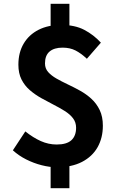

<svg xmlns="http://www.w3.org/2000/svg" viewBox="-20 -866 630 1010"><path d="M278.1 13.8Q240.8 13.8 199 3.1Q157.2 -7.5 117.8 -27.4Q78.3 -47.3 47.7 -75.3L113.2 -174.7Q154.1 -142 194.5 -123.9Q235 -105.8 278.1 -105.8Q330.9 -105.8 355.6 -128.5Q380.3 -151.3 380.3 -194Q380.3 -222.7 364 -244Q347.7 -265.3 320.3 -282.3Q293 -299.4 261 -315.7Q228.9 -332 196.5 -350.2Q164 -368.4 136.7 -392Q109.4 -415.7 93 -448.2Q76.7 -480.7 76.7 -525.6Q76.7 -589.4 104.4 -636.4Q132.1 -683.4 182.8 -709.2Q233.5 -734.9 301.8 -734.9Q373.9 -734.9 423.4 -708.9Q472.9 -682.9 510.7 -641.6L437 -556.9Q406 -585.8 377 -600.6Q348.1 -615.4 309.1 -615.4Q264.9 -615.4 240.8 -594.9Q216.7 -574.5 216.7 -532.5Q216.7 -505.7 233.4 -486.9Q250.1 -468.2 277.1 -452.8Q304 -437.5 336.4 -422.2Q368.9 -406.9 401.3 -388.9Q433.8 -370.9 460.7 -346.4Q487.6 -321.9 504.4 -287.2Q521.1 -252.5 521.1 -204.6Q521.1 -141 493.4 -91.7Q465.6 -42.5 411.5 -14.4Q357.4 13.8 278.1 13.8ZM246.3 124.1V-45H345.1V124.1ZM246.3 -687.6V-846.1H345.1V-687.6Z"/></svg>

Font: Noto Sans TC Thin
Style: Regular
Weight: 100
Designer: Ryoko NISHIZUKA 西塚涼子 (kana, bopomofo & ideographs); Paul D. Hunt (Latin, Greek & Cyrillic); Sandoll Communications 산돌커뮤니
Foundry: Adobe
Version: Version 2.004-H2;hotconv 1.0.118;makeotfexe 2.5.65603